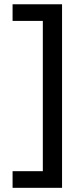

<svg xmlns="http://www.w3.org/2000/svg" viewBox="-20 -731 382 902"><path d="M271.5 151.4V-710.9H39.1V-632.8H181.2V73.2H39.1V151.4Z"/></svg>

Font: Roboto Flex
Style: Regular
Weight: 400
Designer: Berlow after Robertson
Foundry: Google
Version: Version 3.200;gftools[0.9.32]